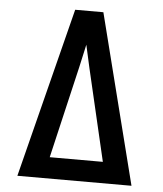

<svg xmlns="http://www.w3.org/2000/svg" viewBox="-53 -781 705 828"><g transform="rotate(5 300.0 -367.5)"><path d="M53 0 177 -490 239 -735H361L423 -490L547 0ZM415 -92 322 -490Q317 -515 311 -539.5Q305 -564 300 -589Q295 -564 289 -539.5Q283 -515 278 -490L185 -92Z"/></g></svg>

Font: Iosevka Custom SmBdEx
Style: Regular
Weight: 600
Width: 7
Monospace: yes
Designer: Belleve Invis
Foundry: Belleve Invis
Version: Version 11.2.4; ttfautohint (v1.8.4)